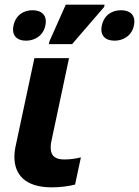

<svg xmlns="http://www.w3.org/2000/svg" viewBox="-20 -796 598 826"><path d="M190 -606H290L428 -766L430 -776H263L193 -619ZM92 -621C129 -621 166 -642 175 -686C185 -732 157 -752 120 -752C82 -752 48 -732 38 -686C29 -642 54 -621 92 -621ZM473 -621C510 -621 547 -642 556 -686C566 -732 538 -752 501 -752C462 -752 428 -732 418 -686C409 -642 434 -621 473 -621ZM203 10C237 10 278 5 303 -2L328 -119C303 -113 283 -110 256 -110C223 -110 198 -121 198 -162C198 -171 199 -181 202 -193L277 -546H128L48 -171C44 -154 42 -137 42 -121C42 -46 87 10 203 10Z"/></svg>

Font: Noto Sans
Style: Bold Italic
Weight: 700
Italic angle: -12°
Designer: Monotype Design Team
Foundry: Monotype Imaging Inc.
Version: Version 2.013